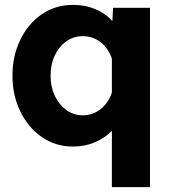

<svg xmlns="http://www.w3.org/2000/svg" viewBox="-20 -588 690 786"><path d="M279 -568Q329 -568 370.5 -550.5Q412 -533 440 -502L443 -556H594V178H438V-53Q410 -23 368.5 -5.5Q327 12 279 12Q207 12 151 -27Q95 -66 63 -132Q31 -198 31 -278Q31 -359 63 -425Q95 -491 151 -529.5Q207 -568 279 -568ZM319 -116Q360 -116 392 -141.5Q424 -167 438 -209V-348Q424 -390 392 -415Q360 -440 319 -440Q281 -440 251 -418.5Q221 -397 204 -360.5Q187 -324 187 -278Q187 -233 204 -196.5Q221 -160 251 -138Q281 -116 319 -116Z"/></svg>

Font: Azeret Mono Thin
Style: Bold
Weight: 700
Version: Version 1.002